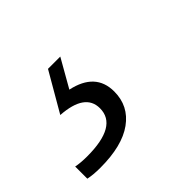

<svg xmlns="http://www.w3.org/2000/svg" viewBox="-156 -96 431 431"><g transform="rotate(-45 60.0 120.0)"><path d="M96.2 141.1Q96.2 187 59.3 213.6Q22.5 240.2 -46.9 240.2Q-69.3 240.2 -85 236.8V198.2Q-70.3 201.2 -49.8 201.2Q46.9 201.2 46.9 145Q46.9 97.7 -26.9 92.8L26.9 0H65.9L27.8 66.9Q96.2 81.5 96.2 141.1Z"/></g></svg>

Font: TypoPRO Open Sans
Style: Italic
Weight: 300
Italic angle: -12°
Foundry: Ascender Corporation
Version: Version 1.10